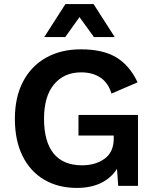

<svg xmlns="http://www.w3.org/2000/svg" viewBox="-20 -912 763 942"><path d="M357 10Q266 10 197.5 -30Q129 -70 91 -146Q53 -222 53 -329Q53 -435 93 -511.5Q133 -588 206 -629Q279 -670 377 -670Q485 -670 550.5 -630.5Q616 -591 655 -508L527 -453Q511 -506 472.5 -531.5Q434 -557 378 -557Q294 -557 245 -498Q196 -439 196 -330Q196 -217 243 -159Q290 -101 382 -101Q449 -101 493.5 -133.5Q538 -166 538 -232V-247H365V-348H657V0H560L554 -84Q526 -39 476 -14.5Q426 10 357 10ZM543 -730H441L370 -828L300 -730H197L301 -892H439Z"/></svg>

Font: Work Sans SemiBold
Style: Regular
Weight: 600
Designer: Wei Huang
Foundry: Wei Huang
Version: Version 2.010; ttfautohint (v1.8.3)